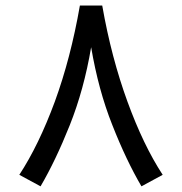

<svg xmlns="http://www.w3.org/2000/svg" viewBox="-20 -657 648 684"><path d="M264.6 -637.2C242.7 -511.7 212.9 -397.9 175.3 -294.9C137.2 -191.9 95.2 -105 48.8 -34.2L124.5 6.8C160.2 -54.2 194.8 -126.5 228.5 -210.9C262.2 -295.4 287.6 -387.7 304.7 -488.8C321.8 -387.7 346.7 -295.4 380.4 -210.9C413.6 -126.5 448.2 -54.2 483.9 6.8L559.6 -34.2C513.2 -105 471.7 -191.9 434.1 -294.9C396.5 -397.9 366.2 -511.7 344.2 -637.2Z"/></svg>

Font: Vazir
Style: Regular
Weight: 400
Designer: Saber Rastikerdar
Foundry: Saber Rastikerdar
Version: Version 27.002;January 24, 2021;FontCreator 13.0.0.2683 64-b